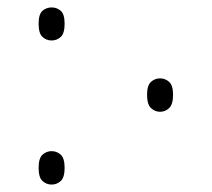

<svg xmlns="http://www.w3.org/2000/svg" viewBox="-20 -490 570 517"><path d="M119 -381Q105 -381 94.5 -390.5Q84 -400 84 -426Q84 -452 94.5 -461Q105 -470 119 -470Q133 -470 143.5 -461Q154 -452 154 -426Q154 -400 143.5 -390.5Q133 -381 119 -381ZM411 -189Q397 -189 386.5 -199Q376 -209 376 -235Q376 -260 386.5 -269.5Q397 -279 411 -279Q425 -279 435.5 -269.5Q446 -260 446 -235Q446 -209 435.5 -199Q425 -189 411 -189ZM119 7Q105 7 94.5 -2.5Q84 -12 84 -38Q84 -64 94.5 -73.5Q105 -83 119 -83Q133 -83 143.5 -73.5Q154 -64 154 -38Q154 -12 143.5 -2.5Q133 7 119 7Z"/></svg>

Font: Noto Serif SemiCondensed ExtraLight
Style: Regular
Weight: 200
Width: 4
Designer: Monotype Design Team
Foundry: Monotype Imaging Inc.
Version: Version 2.014